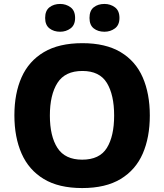

<svg xmlns="http://www.w3.org/2000/svg" viewBox="-20 -944 834 974"><path d="M740 -358Q740 -247 704 -164.5Q668 -82 592 -36Q516 10 397 10Q278 10 202 -36Q126 -82 89.5 -165Q53 -248 53 -359Q53 -470 89.5 -552Q126 -634 202.5 -679.5Q279 -725 398 -725Q516 -725 592 -679.5Q668 -634 704 -551.5Q740 -469 740 -358ZM233 -358Q233 -253 271.5 -193.5Q310 -134 397 -134Q485 -134 522 -193.5Q559 -253 559 -358Q559 -463 522 -523.5Q485 -584 398 -584Q310 -584 271.5 -523.5Q233 -463 233 -358ZM209 -853Q209 -890 231 -907Q253 -924 285 -924Q315 -924 338 -907Q361 -890 361 -853Q361 -817 338 -800Q315 -783 285 -783Q253 -783 231 -800Q209 -817 209 -853ZM434 -853Q434 -890 455.5 -907Q477 -924 510 -924Q540 -924 563 -907Q586 -890 586 -853Q586 -817 563 -800Q540 -783 510 -783Q477 -783 455.5 -800Q434 -817 434 -853Z"/></svg>

Font: Noto Sans Georgian ExtraBold
Style: Regular
Weight: 800
Designer: Monotype Design Team, Akaki Razmadze
Foundry: Google LLC
Version: Version 2.005; ttfautohint (v1.8.4.7-5d5b)